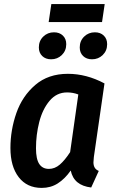

<svg xmlns="http://www.w3.org/2000/svg" viewBox="-20 -904 561 939"><path d="M491 -496 439 -136Q437 -116 437 -110Q437 -95 443 -84.5Q449 -74 463 -68L426 13Q341 3 326 -70Q297 -29 262.5 -7Q228 15 184 15Q112 15 71.5 -37.5Q31 -90 31 -180Q31 -268 60 -351Q89 -434 152.5 -488.5Q216 -543 312 -543Q403 -543 491 -496ZM156 -179Q156 -126 172 -102Q188 -78 219 -78Q248 -78 272.5 -99Q297 -120 323 -160L363 -442Q337 -452 308 -452Q257 -452 222.5 -411Q188 -370 172 -307.5Q156 -245 156 -179ZM170 -672Q170 -704 191.5 -725Q213 -746 244 -746Q271 -746 287.5 -730Q304 -714 304 -688Q304 -656 282.5 -635Q261 -614 230 -614Q203 -614 186.5 -630Q170 -646 170 -672ZM370 -672Q370 -704 391.5 -725Q413 -746 444 -746Q471 -746 487.5 -730Q504 -714 504 -688Q504 -656 482.5 -635Q461 -614 430 -614Q403 -614 386.5 -630Q370 -646 370 -672ZM218 -796 231 -884H492L479 -796Z"/></svg>

Font: Fira Sans Condensed Medium
Style: Italic
Weight: 500
Width: 3
Italic angle: -8°
Designer: bBox Type GmbH & Carrois Corporate GbR & Edenspiekermann AG
Foundry: bBox Type GmbH & Carrois Corporate GbR & Edenspiekermann AG
Version: Version 4.301